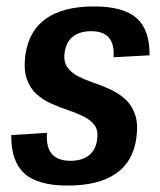

<svg xmlns="http://www.w3.org/2000/svg" viewBox="-20 -569 499 597"><path d="M190 8Q97 8 55.5 -30Q14 -68 15 -149L126 -156Q123 -111 141.5 -90Q160 -69 199 -69Q235 -69 256.5 -86Q278 -103 282 -135Q286 -163 274.5 -179Q263 -195 241.5 -206Q220 -217 193 -226Q166 -235 140 -246.5Q114 -258 93.5 -276.5Q73 -295 63 -324.5Q53 -354 59 -399Q70 -474 123.5 -511.5Q177 -549 273 -549Q364 -549 405 -512.5Q446 -476 445 -397L333 -391Q336 -431 319 -451.5Q302 -472 263 -472Q228 -472 206.5 -455Q185 -438 181 -405Q177 -378 189 -360.5Q201 -343 222.5 -332Q244 -321 270.5 -312Q297 -303 323 -291Q349 -279 369.5 -260.5Q390 -242 400 -213Q410 -184 404 -140Q394 -66 340 -29Q286 8 190 8Z"/></svg>

Font: Pathway Extreme Condensed SemiBold
Style: Italic
Weight: 600
Width: 3
Italic angle: -8°
Version: Version 1.001;gftools[0.9.26]